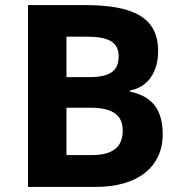

<svg xmlns="http://www.w3.org/2000/svg" viewBox="-20 -734 712 754"><path d="M312 -714H90V0H357C519 0 619 -77 619 -207C619 -319 562 -359 491 -374V-379C561 -391 601 -452 601 -533C601 -667 502 -714 312 -714ZM329 -431H241V-590H321C407 -590 446 -568 446 -513C446 -459 417 -431 329 -431ZM241 -311H335C431 -311 462 -275 462 -222C462 -163 431 -125 340 -125H241Z"/></svg>

Font: Noto Sans Malayalam
Style: Bold
Weight: 700
Designer: Jelle Bosma - Monotype Design Team
Foundry: Monotype Imaging Inc.
Version: Version 2.104